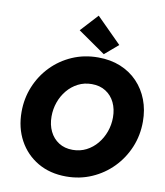

<svg xmlns="http://www.w3.org/2000/svg" viewBox="-103 -1060 989 1151"><g transform="rotate(10 392.0 -484.5)"><path d="M377.9 7.8Q279.3 7.8 205.1 -35.6Q130.9 -79.1 89.6 -155Q48.3 -231 48.3 -327.6Q48.3 -409.7 78.1 -482.2Q107.9 -554.7 161.6 -610.1Q215.3 -665.5 287.6 -697Q359.9 -728.5 444.8 -728.5Q520.5 -728.5 581.3 -703.6Q642.1 -678.7 685.3 -633.5Q728.5 -588.4 751.7 -527.8Q774.9 -467.3 774.9 -395.5Q774.9 -312 744.4 -239Q713.9 -166 659.7 -110.6Q605.5 -55.2 533.4 -23.7Q461.4 7.8 377.9 7.8ZM388.7 -156.2Q434.1 -156.2 471.7 -175.5Q509.3 -194.8 536.6 -227.8Q564 -260.7 578.9 -302.5Q593.8 -344.2 593.8 -389.2Q593.8 -439.9 574.7 -479.5Q555.7 -519 520 -541.7Q484.4 -564.5 435.1 -564.5Q389.2 -564.5 351.6 -545.2Q314 -525.9 286.6 -492.9Q259.3 -460 244.6 -418.5Q230 -377 230 -332Q230 -281.2 249.3 -241.5Q268.6 -201.7 304.2 -179Q339.8 -156.2 388.7 -156.2ZM473.6 -753.4 306.6 -869.6 403.8 -975.6 555.7 -823.7Z"/></g></svg>

Font: Reddit Sans Black
Style: Italic
Weight: 900
Italic angle: -11.25°
Designer: Stephen Hutchings
Version: Version 1.013